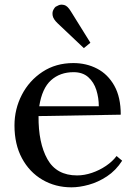

<svg xmlns="http://www.w3.org/2000/svg" viewBox="-20 -786 582 822"><path d="M286 16Q217 16 161.5 -16.5Q106 -49 74 -108.5Q42 -168 42 -249Q42 -319 73.5 -380Q105 -441 162 -478.5Q219 -516 294 -516Q350 -516 396 -492Q442 -468 469.5 -419Q497 -370 497 -295L145 -289Q144 -174 183 -104.5Q222 -35 310 -35Q341 -35 373.5 -46Q406 -57 434 -76Q462 -95 479 -118L503 -98Q476 -56 438 -31Q400 -6 360 5Q320 16 286 16ZM148 -331H403Q403 -367 392.5 -400.5Q382 -434 358 -455.5Q334 -477 295 -477Q237 -477 198.5 -442.5Q160 -408 148 -331ZM339 -580 227 -686Q208 -704 205.5 -719Q203 -734 208.5 -744Q214 -754 218 -757Q221 -759 231 -763.5Q241 -768 255 -764.5Q269 -761 283 -738L367 -603Z"/></svg>

Font: Lora
Style: Regular
Weight: 400
Designer: Olga Karpushina, Alexei Vanyashin (Cyrillic)
Foundry: Cyreal
Version: Version 3.005; ttfautohint (v1.8.4.7-5d5b)